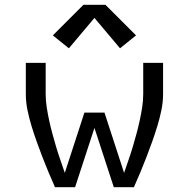

<svg xmlns="http://www.w3.org/2000/svg" viewBox="-20 -783 790 803"><path d="M210 0Q196 -31 183 -62.5Q170 -94 157.5 -126Q145 -158 133.5 -190.5Q122 -223 112 -255.5Q102 -288 95 -322Q88 -356 88 -390V-520H171V-390Q171 -362 175.5 -333.5Q180 -305 186 -277.5Q192 -250 199.5 -222.5Q207 -195 215 -168Q223 -141 232.5 -114Q242 -87 251 -60L333 -312H417L499 -60Q508 -87 517.5 -114Q527 -141 535 -168Q543 -195 550.5 -222.5Q558 -250 564 -277.5Q570 -305 574.5 -333.5Q579 -362 579 -390V-520H662V-390Q662 -356 655 -322Q648 -288 638 -255.5Q628 -223 616.5 -190.5Q605 -158 592.5 -126Q580 -94 567 -62.5Q554 -31 540 0H456L375 -248L294 0ZM482 -581 375 -708 268 -581 201 -635 329 -763H421L549 -635Z"/></svg>

Font: Zed Sans Extended
Style: Regular
Weight: 400
Width: 7
Designer: Belleve Invis
Foundry: Belleve Invis
Version: Version 1.0.0; ttfautohint (v1.8.4)